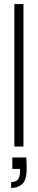

<svg xmlns="http://www.w3.org/2000/svg" viewBox="-20 -725 188 950"><path d="M51 0V-705H96V0ZM35 205V176Q59 176 69 162.5Q79 149 79 124V111H41V54H110Q111 70 111.5 84Q112 98 112 109Q112 165 90.5 185Q69 205 35 205Z"/></svg>

Font: DM Sans 36pt ExtraLight
Style: Regular
Weight: 250
Designer: Colophon Foundry, Jonny Pinhorn
Foundry: Colophon Foundry
Version: Version 4.004;gftools[0.9.30]